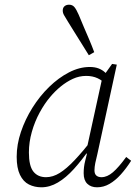

<svg xmlns="http://www.w3.org/2000/svg" viewBox="-20 -785 584 817"><path d="M156 12Q127 12 103 0Q79 -12 65 -41Q51 -70 51 -118Q51 -170 69 -223.5Q87 -277 118 -326.5Q149 -376 189 -415Q229 -454 273.5 -477Q318 -500 362 -500Q383 -500 399 -494Q415 -488 427.5 -476.5Q440 -465 451 -448L435 -422Q417 -442 395.5 -452Q374 -462 347 -462Q317 -462 290 -449.5Q263 -437 238.5 -417Q214 -397 194 -373Q170 -345 149 -306.5Q128 -268 115.5 -224Q103 -180 103 -136Q103 -79 122 -55Q141 -31 176 -31Q205 -31 234 -49Q263 -67 297.5 -103.5Q332 -140 377 -197L380 -152H362Q328 -103 294.5 -66Q261 -29 226.5 -8.5Q192 12 156 12ZM393 12Q367 12 351.5 -3Q336 -18 336 -48Q336 -61 337.5 -74Q339 -87 342.5 -100.5Q346 -114 350 -131L345 -133L417 -462L422 -464L457 -513L477 -510L394 -128Q389 -109 385.5 -91.5Q382 -74 382 -60Q382 -45 390 -38Q398 -31 412 -31Q436 -31 460.5 -52Q485 -73 517 -117L538 -101Q517 -68 494 -42.5Q471 -17 446 -2.5Q421 12 393 12ZM381 -563 358 -550Q343 -575 327.5 -599Q312 -623 297.5 -647Q283 -671 269 -693Q258 -711 252.5 -720.5Q247 -730 247 -740Q247 -752 254.5 -758.5Q262 -765 274 -765Q288 -765 296.5 -755Q305 -745 315 -722Q325 -697 336.5 -670.5Q348 -644 359.5 -617Q371 -590 381 -563Z"/></svg>

Font: Source Serif 4 Light
Style: Italic
Weight: 300
Italic angle: -12°
Designer: Frank Grießhammer
Foundry: Adobe Systems Incorporated
Version: Version 4.004;hotconv 1.0.116;makeotfexe 2.5.65601